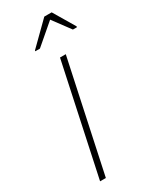

<svg xmlns="http://www.w3.org/2000/svg" viewBox="-233 -980 836 1038"><g transform="rotate(-30 185.0 -461.0)"><path d="M61 0 208 -688H244L97 0ZM109 -784 110 -789 245 -922H291L370 -789L369 -784H344L264 -892L138 -784Z"/></g></svg>

Font: Saira Thin Thin
Style: Italic
Weight: 250
Italic angle: -12°
Version: Version 1.101